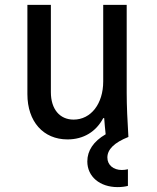

<svg xmlns="http://www.w3.org/2000/svg" viewBox="-20 -560 640 785"><path d="M498 -180V-540H402V-227C402 -136 352 -71 281 -71C224 -71 188 -114 188 -183V-540H92V-175C92 -63 157 10 256 10C322 10 373 -22 402 -77H406C408 -55 409 -34 412 -11C362 18 337 56 337 100C337 162 388 205 461 205C477 205 492 203 503 200V132C495 134 486 135 478 135C444 135 419 115 419 84C419 51 447 23 505 0C501 -63 498 -129 498 -180Z"/></svg>

Font: CommitMono
Style: 500Regular
Weight: 500
Monospace: yes
Designer: Eigil Nikolajsen
Foundry: Eigil Nikolajsen
Version: Version 1.143